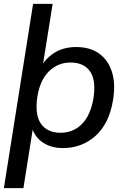

<svg xmlns="http://www.w3.org/2000/svg" viewBox="-20 -756 649 992"><path d="M0 216 151 -736H252L197 -392L181 -390Q207 -447 256 -480Q305 -513 374 -513Q444 -513 491 -480Q538 -447 558 -385.5Q578 -324 564 -239Q544 -117 473.5 -54Q403 9 305 9Q240 9 196 -23.5Q152 -56 142 -112H153L101 216ZM293 -70Q358 -70 403 -115Q448 -160 463 -249Q477 -342 445 -387.5Q413 -433 344 -433Q280 -433 233.5 -388Q187 -343 173 -256Q159 -162 192 -116Q225 -70 293 -70Z"/></svg>

Font: Mulish ExtraLight SemiBold
Style: Italic
Weight: 600
Italic angle: -9°
Version: Version 3.603